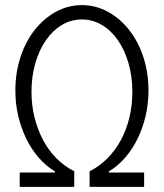

<svg xmlns="http://www.w3.org/2000/svg" viewBox="-20 -730 640 750"><path d="M300 -654Q342 -654 378 -632.5Q414 -611 440.5 -573Q467 -535 482 -483Q497 -431 497 -371Q497 -319 485.5 -271Q474 -223 452 -182.5Q430 -142 399 -111Q368 -80 330 -61V0H543V-56H405V-60Q441 -82 469.5 -115Q498 -148 518 -189.5Q538 -231 549 -278Q560 -325 560 -376Q560 -446 540 -507Q520 -568 484.5 -613Q449 -658 401.5 -684Q354 -710 300 -710Q246 -710 198.5 -684Q151 -658 115.5 -613Q80 -568 60 -507Q40 -446 40 -376Q40 -325 51 -278Q62 -231 82 -189.5Q102 -148 130.5 -115Q159 -82 195 -60V-56H57V0H270V-61Q232 -80 201 -111Q170 -142 148.5 -182.5Q127 -223 115 -271Q103 -319 103 -371Q103 -431 118 -483Q133 -535 159.5 -573Q186 -611 222 -632.5Q258 -654 300 -654Z"/></svg>

Font: CommitMonoV143 ExtLt
Style: Regular
Weight: 200
Monospace: yes
Designer: Eigil Nikolajsen
Foundry: Eigil Nikolajsen
Version: Version 1.143